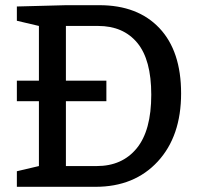

<svg xmlns="http://www.w3.org/2000/svg" viewBox="-20 -720 778 740"><path d="M130 -409V-620L45 -640V-695L235 -700H363Q511 -700 594.5 -611.5Q678 -523 678 -360Q678 -195 588 -97.5Q498 0 348 0H45V-60L130 -80V-330H45V-409ZM390 -409V-330H234V-80H353Q451 -80 507 -148.5Q563 -217 563 -355Q563 -490 509 -555Q455 -620 358 -620H234V-409Z"/></svg>

Font: Bitter
Style: Regular
Weight: 400
Designer: Sol Matas
Foundry: Sol Matas
Version: Version 1.300;PS 001.300;hotconv 1.0.70;makeotf.lib2.5.58329